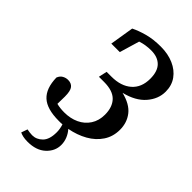

<svg xmlns="http://www.w3.org/2000/svg" viewBox="-269 -765 1073 1073"><g transform="rotate(45 267.5 -228.5)"><path d="M218 17Q125 17 82.5 -22Q40 -61 38 -145Q46 -165 61.5 -173.5Q77 -182 94 -182Q120 -182 133.5 -165Q147 -148 147 -103L146 -45Q173 -38 207 -38Q255 -38 293.5 -56Q332 -74 354.5 -108.5Q377 -143 377 -190Q377 -250 345 -283Q313 -316 244 -316H203L214 -366H252Q327 -366 370.5 -404Q414 -442 414 -511Q414 -570 385.5 -598.5Q357 -627 306 -627Q261 -627 223 -614L188 -496H121L144 -638Q178 -655 224 -667.5Q270 -680 329 -680Q386 -680 430.5 -660.5Q475 -641 500.5 -605.5Q526 -570 526 -521Q526 -463 484 -414.5Q442 -366 360 -346Q432 -328 464 -287Q496 -246 496 -190Q496 -136 468.5 -94.5Q441 -53 394 -26.5Q347 0 288 11Q305 30 314.5 53.5Q324 77 324 102Q324 151 285 187Q246 223 178 223Q156 223 141 219.5Q126 216 116 211L129 174Q140 176 150 177.5Q160 179 170 179Q204 179 230 153Q256 127 256 70Q256 44 247 16Q240 17 233 17Q226 17 218 17Z"/></g></svg>

Font: Source Serif Pro SemiBold
Style: Italic
Weight: 600
Italic angle: -12°
Designer: Frank Grießhammer
Foundry: Adobe Systems Incorporated
Version: Version 3.001;hotconv 1.0.111;makeotfexe 2.5.65597